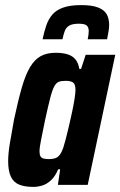

<svg xmlns="http://www.w3.org/2000/svg" viewBox="-20 -725 472 753"><path d="M111 8Q77 8 55 -1Q33 -10 22.5 -32.5Q12 -55 12 -93Q12 -122 18.5 -162Q25 -202 35 -256Q51 -331 65.5 -381.5Q80 -432 98 -462Q116 -492 140 -505Q164 -518 198 -518Q227 -518 246.5 -511.5Q266 -505 277 -490.5Q288 -476 291 -455H298L316 -510H432L324 0H207L216 -61H208Q197 -34 180.5 -18.5Q164 -3 146 2.5Q128 8 111 8ZM173 -101Q186 -101 196.5 -104.5Q207 -108 214.5 -118Q222 -128 228 -145Q232 -157 238 -180Q244 -203 250.5 -231Q257 -259 263 -287Q269 -315 272.5 -338Q276 -361 276 -372Q276 -394 267 -401Q258 -408 238 -408Q222 -408 211.5 -404.5Q201 -401 193 -386.5Q185 -372 177 -341Q169 -310 157 -255Q147 -205 141 -176Q135 -147 135 -131Q135 -118 139 -111.5Q143 -105 151.5 -103Q160 -101 173 -101ZM147 -571Q153 -600 161.5 -625Q170 -650 185.5 -668Q201 -686 228.5 -695.5Q256 -705 298 -705Q341 -705 365 -695.5Q389 -686 398.5 -669Q408 -652 408 -627Q408 -615 405.5 -601Q403 -587 400 -571H324Q326 -580 327 -588.5Q328 -597 328 -603Q328 -618 320 -625Q312 -632 289 -632Q264 -632 251.5 -624.5Q239 -617 234 -603.5Q229 -590 225 -571Z"/></svg>

Font: Saira Condensed
Style: Bold Italic
Weight: 700
Width: 3
Italic angle: -12°
Designer: Hector Gatti with collaboration of the Omnibus-Type team
Foundry: Omnibus-Type
Version: Version 1.101